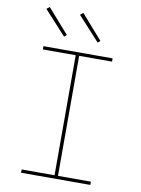

<svg xmlns="http://www.w3.org/2000/svg" viewBox="-102 -1030 804 1098"><g transform="rotate(10 300.0 -481.0)"><path d="M99 0V-19H290V-716H99V-735H501V-716H310V-19H501V0ZM401 -809 274 -948 291 -962 415 -821ZM206 -809 79 -948 96 -962 220 -821Z"/></g></svg>

Font: Iosevka SS04 Thin Extended
Style: Regular
Weight: 100
Width: 7
Monospace: yes
Designer: Belleve Invis
Foundry: Belleve Invis
Version: Version 19.0.0; ttfautohint (v1.8.4)